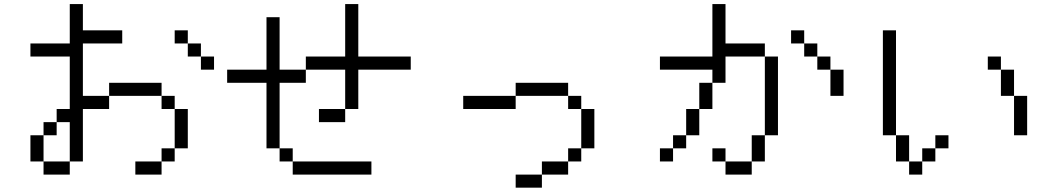

<svg xmlns="http://www.w3.org/2000/svg" viewBox="-20 -832 5040 915"><path d="M1000 -500V-562.5H937.5V-500ZM562.5 -625V-687.5H375Q375 -687.5 375 -812.5H312.5V-625H125V-562.5H312.5Q312.5 -562.5 312.5 -312.5H250V-250H187.5V-187.5H125Q125 -187.5 125 -62.5H187.5V0H312.5V-62.5H187.5Q187.5 -62.5 187.5 -187.5H250V-250H312.5V-62.5H375Q375 -62.5 375 -312.5H500V-375H375Q375 -375 375 -625ZM750 -62.5H625V0H750ZM750 -62.5H812.5V-125H750ZM812.5 -125H875V-312.5H812.5ZM812.5 -312.5V-375H750V-312.5ZM500 -375H750V-437.5H500ZM937.5 -562.5V-625H875V-562.5ZM875 -625V-687.5H812.5V-625Z M1750 0V-62.5H1375V0ZM1937.5 -500V-562.5H1687.5Q1687.5 -562.5 1687.5 -812.5H1625Q1625 -812.5 1625 -562.5H1437.5V-500H1312.5Q1312.5 -500 1312.5 -750H1250Q1250 -750 1250 -500H1062.5V-437.5H1250V-125H1312.5V-62.5H1375V-125H1312.5V-437.5H1437.5V-500H1625V-312.5H1500V-250H1625V-312.5H1687.5V-500Z M2562.5 0H2437.5V62.5H2562.5ZM2562.5 0H2687.5V-62.5H2562.5ZM2687.5 -62.5H2750V-125H2687.5ZM2750 -125H2812.5V-312.5H2750ZM2750 -312.5V-375H2687.5V-312.5ZM2437.5 -375H2187.5V-312.5H2437.5ZM2437.5 -375H2687.5V-437.5H2437.5Z M3437.5 -62.5V0H3562.5V-62.5ZM3437.5 -62.5V-125H3375V-62.5ZM3562.5 -62.5H3625Q3625 -62.5 3625 -187.5H3562.5Q3562.5 -187.5 3562.5 -62.5ZM3187.5 -125H3125V-62.5H3187.5ZM3187.5 -125H3250V-187.5H3187.5ZM3250 -187.5H3312.5Q3312.5 -187.5 3312.5 -312.5H3250Q3250 -312.5 3250 -187.5ZM3625 -187.5H3687.5Q3687.5 -187.5 3687.5 -562.5H3625Q3625 -562.5 3625 -187.5ZM3312.5 -312.5H3375Q3375 -312.5 3375 -437.5H3312.5Q3312.5 -437.5 3312.5 -312.5ZM3375 -437.5H3437.5Q3437.5 -437.5 3437.5 -562.5H3625V-625H3437.5V-812.5H3375Q3375 -812.5 3375 -562.5H3125V-500H3375ZM3937.5 -500Q3937.5 -500 3937.5 -375H4000Q4000 -375 4000 -500ZM3937.5 -500V-562.5H3875V-500ZM3875 -562.5V-625H3812.5V-562.5ZM3812.5 -625V-687.5H3750V-625Z M4500 -125V-187.5H4437.5V-125H4375V-62.5H4312.5V0H4375V-62.5H4437.5V-125ZM4312.5 -62.5Q4312.5 -62.5 4312.5 -187.5H4250Q4250 -187.5 4250 -62.5ZM4250 -187.5Q4250 -187.5 4250 -687.5H4187.5Q4187.5 -687.5 4187.5 -187.5ZM4812.5 -375V-187.5H4875V-375ZM4812.5 -375Q4812.5 -375 4812.5 -500H4750Q4750 -500 4750 -375ZM4750 -500V-562.5H4687.5V-500Z"/></svg>

Font: UnifontExMono
Style: Regular
Weight: 500
Version: Version 15.0.06